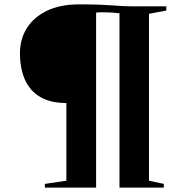

<svg xmlns="http://www.w3.org/2000/svg" viewBox="-20 -855 856 875"><path d="M282.5 -31.5V-385.5Q210.5 -385.5 163.5 -413Q116.5 -440.5 93.8 -491.5Q71 -542.5 71 -613Q71 -676.5 102.2 -726.5Q133.5 -776.5 193.5 -805.8Q253.5 -835 340.5 -835Q395 -835 429.8 -833.8Q464.5 -832.5 490.2 -830.5Q516 -828.5 542.2 -827.2Q568.5 -826 605 -826H738V-807L659 -792V-31.5L726.5 -17V0H524.5V-794.5Q509.5 -796.5 490.2 -797.8Q471 -799 446 -799Q437 -799 428.5 -798.5Q420 -798 418 -797.5V0H184.5V-17Z"/></svg>

Font: Merriweather 144pt Black
Style: Regular
Weight: 900
Version: Version 2.100